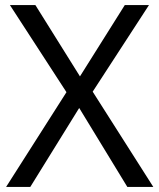

<svg xmlns="http://www.w3.org/2000/svg" viewBox="-20 -734 626 754"><path d="M582 0 344 -374 565 -714H470L294 -434L119 -714H19L241 -372L4 0H99L291 -310L480 0Z"/></svg>

Font: Noto Sans Hebrew Droid
Style: Bold
Weight: 700
Designer: Monotype Design Team
Foundry: Monotype Imaging Inc.
Version: Version 1.100